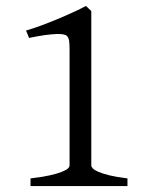

<svg xmlns="http://www.w3.org/2000/svg" viewBox="-20 -628 509 648"><path d="M83 0V-25.9Q121.1 -30.3 146.5 -35.9Q171.9 -41.5 187 -47.4Q202.1 -53.2 208.5 -58.8Q214.8 -64.5 214.8 -69.8V-459Q214.8 -478.5 213.4 -489.3Q211.9 -500 206.1 -506.8Q203.1 -509.8 194.8 -511.7Q186.5 -513.7 171.4 -513.2Q156.2 -512.7 133.3 -509.8Q110.4 -506.8 78.1 -500L67.9 -524.9Q88.4 -530.8 116.5 -541Q144.5 -551.3 173.3 -563.2Q202.1 -575.2 228 -587.2Q253.9 -599.1 270 -607.9L288.1 -590.8V-69.8Q288.1 -64.9 293.5 -59.3Q298.8 -53.7 312.5 -47.9Q326.2 -42 349.9 -36.1Q373.5 -30.3 410.2 -25.9V0Z"/></svg>

Font: Gentium Kaktovik
Style: Regular
Weight: 400
Designer: J. Victor Gaultney and Annie Olsen
Foundry: SIL International
Version: Version 1.102; 2013; Maintenance release